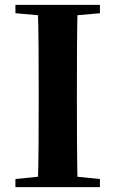

<svg xmlns="http://www.w3.org/2000/svg" viewBox="-20 -764 471 784"><path d="M43 0V-33L200 -49H229L388 -33V0ZM134 0Q137 -86 137.5 -173Q138 -260 138 -349V-394Q138 -483 137.5 -570Q137 -657 134 -744H297Q295 -658 294.5 -570.5Q294 -483 294 -394V-349Q294 -262 294.5 -174.5Q295 -87 297 0ZM43 -710V-744H388V-710L229 -696H200Z"/></svg>

Font: Noto Serif KR ExtraLight ExtraBold
Style: Regular
Weight: 800
Version: Version 2.003-H1;hotconv 1.1.1;makeotfexe 2.6.0